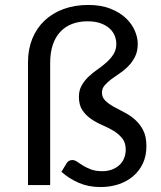

<svg xmlns="http://www.w3.org/2000/svg" viewBox="-20 -747 649 775"><path d="M536 -570Q536 -540 525.2 -518.5Q514.5 -497 498.5 -480.5Q482.5 -464 463.8 -451.5Q445 -439 429 -427Q413 -415 402.2 -402.2Q391.5 -389.5 391.5 -373.5Q391.5 -354 404.8 -341Q418 -328 438 -316.8Q458 -305.5 481.2 -293.8Q504.5 -282 524.5 -264.5Q544.5 -247 557.8 -221.5Q571 -196 571 -157Q571 -118 556.8 -87.5Q542.5 -57 517.5 -35.8Q492.5 -14.5 458.8 -3.2Q425 8 385.5 8Q337 8 297.5 -9.2Q258 -26.5 228 -53.5L248.5 -87.5Q252.5 -94 258.2 -97.5Q264 -101 272.5 -101Q281.5 -101 291.5 -94Q301.5 -87 315.2 -78.5Q329 -70 347.8 -63Q366.5 -56 393 -56Q415 -56 432.5 -62.8Q450 -69.5 462.2 -81Q474.5 -92.5 481 -108.5Q487.5 -124.5 487.5 -143Q487.5 -171 473.5 -188.5Q459.5 -206 438.5 -218.8Q417.5 -231.5 393 -242Q368.5 -252.5 347.5 -267Q326.5 -281.5 312.5 -302.2Q298.5 -323 298.5 -356Q298.5 -382.5 309.8 -402.2Q321 -422 337.8 -437.8Q354.5 -453.5 374 -467Q393.5 -480.5 410.2 -495.5Q427 -510.5 438.2 -528.2Q449.5 -546 449.5 -570Q449.5 -586 443.2 -602.2Q437 -618.5 423 -631.5Q409 -644.5 386.8 -652.8Q364.5 -661 333 -661Q299 -661 271.2 -650.5Q243.5 -640 223.8 -619Q204 -598 193.2 -566.5Q182.5 -535 182.5 -493V0H93V-496Q93 -548 110.2 -590.5Q127.5 -633 159.5 -663.5Q191.5 -694 236.5 -710.5Q281.5 -727 336.5 -727Q388 -727 425.8 -712Q463.5 -697 488 -673.8Q512.5 -650.5 524.2 -623Q536 -595.5 536 -570Z"/></svg>

Font: LatoCHI
Style: Regular
Weight: 400
Designer: Lukasz Dziedzic
Foundry: tyPoland Lukasz Dziedzic
Version: Version 1.104